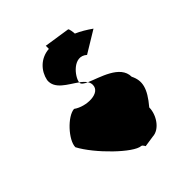

<svg xmlns="http://www.w3.org/2000/svg" viewBox="-204 -854 1013 1013"><g transform="rotate(-45 302.0 -348.0)"><path d="M34 -233C84 -138 231 5 284 8C294 8 302 32 302 25L362 16C416 14 458 -52 458 -106C524 -184 534 -232 507 -286C507 -373 384 -402 323 -429C329 -420 332 -411 332 -401C332 -340 226 -342 172 -381C120 -378 34 -286 34 -233ZM179 -589C172 -526 242 -496 290 -461C294 -498 363 -586 422 -534L544 -608C514 -629 486 -646 456 -659C456 -667 452 -700 446 -700L302 -722V-699C234 -694 190 -644 179 -589ZM290 -458C290 -447 303 -438 323 -429C315 -441 304 -451 290 -461Z"/></g></svg>

Font: Ampere
Style: Regular
Weight: 400
Version: Version 1